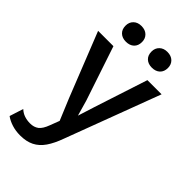

<svg xmlns="http://www.w3.org/2000/svg" viewBox="-273 -768 1063 1063"><g transform="rotate(45 258.5 -237.0)"><path d="M509 -500 301 54Q281 110 256.5 145.5Q232 181 198 198Q164 215 116 215Q81 215 51 205.5Q21 196 -1 180L25 99Q42 115 63 122Q84 129 108 129Q138 129 158 114Q178 99 193 58L214 3L162 -122L12 -500H132L239 -180L265 -89L296 -187L398 -500ZM163 -689Q193 -689 210.5 -672Q228 -655 228 -628Q228 -599 210.5 -582.5Q193 -566 163 -566Q134 -566 116.5 -582.5Q99 -599 99 -628Q99 -655 116.5 -672Q134 -689 163 -689ZM366 -689Q396 -689 413.5 -672Q431 -655 431 -628Q431 -599 413.5 -582.5Q396 -566 366 -566Q337 -566 319.5 -582.5Q302 -599 302 -628Q302 -655 319.5 -672Q337 -689 366 -689Z"/></g></svg>

Font: Kantumruy Pro Medium
Style: Regular
Weight: 500
Designer: Sovichet Tep
Foundry: Sovichet Tep
Version: Version 1.002